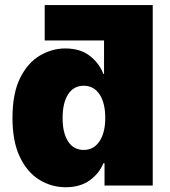

<svg xmlns="http://www.w3.org/2000/svg" viewBox="-20 -748 686 774"><path d="M245.1 6.8Q187 6.8 137.9 -23.7Q88.9 -54.2 59.6 -116.2Q30.3 -178.2 30.3 -272.5Q30.3 -371.6 61 -433.3Q91.8 -495.1 140.6 -523.9Q189.5 -552.7 243.2 -552.7Q304.2 -552.7 342.5 -522.5Q380.9 -492.2 396.5 -450.2H399.4V-585H160.2V-727.5H595.7V0H401.4V-89.8H396.5Q379.9 -48.3 341.3 -20.8Q302.7 6.8 245.1 6.8ZM317.4 -143.6Q357.9 -143.6 381.1 -178.5Q404.3 -213.4 404.3 -272.5Q404.3 -333.5 381.1 -367.9Q357.9 -402.3 317.4 -402.3Q276.9 -402.3 254.6 -367.9Q232.4 -333.5 232.4 -272.5Q232.4 -211.9 254.6 -177.7Q276.9 -143.6 317.4 -143.6Z"/></svg>

Font: Inter Black
Style: Regular
Weight: 900
Designer: Rasmus Andersson
Foundry: rsms
Version: Version 4.000;git-a52131595